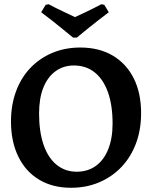

<svg xmlns="http://www.w3.org/2000/svg" viewBox="-20 -877 720 909"><path d="M316 12Q229 12 165 -26.5Q101 -65 66.5 -136Q32 -207 32 -302Q32 -379 55.5 -443.5Q79 -508 123 -554.5Q167 -601 227.5 -626.5Q288 -652 360 -652Q449 -652 513.5 -614Q578 -576 613 -506.5Q648 -437 648 -341Q648 -263 624 -198.5Q600 -134 555.5 -87Q511 -40 450 -14Q389 12 316 12ZM343 -64Q395 -64 433 -91Q471 -118 492 -169.5Q513 -221 513 -292Q513 -379 491 -440.5Q469 -502 428 -534.5Q387 -567 330 -567Q280 -567 242.5 -539.5Q205 -512 185 -461.5Q165 -411 165 -340Q165 -253 186.5 -191Q208 -129 248.5 -96.5Q289 -64 343 -64ZM326 -699Q326 -699 312.5 -710Q299 -721 277 -739Q255 -757 228.5 -778Q202 -799 175 -819L196 -854L210 -857Q244 -839 279 -822.5Q314 -806 335 -796Q357 -806 390.5 -822Q424 -838 460 -857L474 -854L495 -819Q468 -799 441.5 -778Q415 -757 392.5 -739Q370 -721 357 -710Q344 -699 344 -699Z"/></svg>

Font: Alegreya SemiBold
Style: Regular
Weight: 600
Designer: Juan Pablo del Peral
Foundry: Huerta Tipografica
Version: Version 2.009